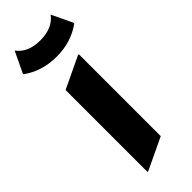

<svg xmlns="http://www.w3.org/2000/svg" viewBox="-252 -776 811 811"><g transform="rotate(-45 154.0 -370.5)"><path d="M85.4 9.8H80.6V-479.5L222.2 -546.9H227.1V-57.6ZM46.4 -749.5Q80.6 -703.1 153.8 -703.1Q227.1 -703.1 261.2 -749.5L305.2 -657.2V-652.3Q240.7 -605.5 153.8 -605.5Q66.9 -605.5 2.4 -652.3V-657.2Z"/></g></svg>

Font: Nova Round
Style: Bold
Weight: 700
Designer: Wojciech Kalinowski "wmk69" (wmk69@o2.pl)
Foundry: Wojciech Kalinowski "wmk69" (wmk69@o2.pl)
Version: Version 3.1.0; 2021-05-23